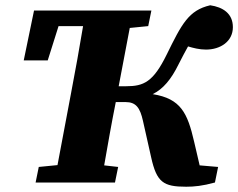

<svg xmlns="http://www.w3.org/2000/svg" viewBox="-20 -692 903 728"><path d="M686 16C716 16 748 13 795 0L807 -59L737 -65L716 -155C691 -263 666 -318 559 -335C599 -355 629 -391 657 -448C670 -474 681 -494 693 -516C713 -510 736 -504 761 -504C816 -504 863 -535 863 -589C863 -641 825 -665 777 -672C695 -653 669 -601 612 -485C561 -381 525 -365 458 -365H430L472 -586L542 -593L554 -652H109L70 -463H161L202 -593H295C281 -509 266 -425 250 -342L198 -66L127 -59L115 0H416L428 -59L375 -65C389 -145 403 -225 419 -305H456C496 -305 511 -283 522 -234L553 -96C574 -1 599 16 686 16Z"/></svg>

Font: Source Serif Pro Black
Style: Italic
Weight: 900
Italic angle: -12°
Designer: Frank Grießhammer
Foundry: Adobe Systems Incorporated
Version: Version 3.001;hotconv 1.0.111;makeotfexe 2.5.65597